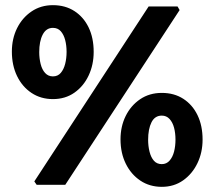

<svg xmlns="http://www.w3.org/2000/svg" viewBox="-20 -716 833 744"><path d="M122 0 113 -13 556 -691H668L676 -677L233 0ZM185 -332Q138 -332 102 -356Q66 -380 46 -421.5Q26 -463 26 -516Q26 -566 46 -606.5Q66 -647 102 -671.5Q138 -696 185 -696Q233 -696 268.5 -673Q304 -650 323.5 -609.5Q343 -569 343 -515Q343 -465 323.5 -423.5Q304 -382 268.5 -357Q233 -332 185 -332ZM185 -420Q204 -420 215.5 -433.5Q227 -447 232.5 -468.5Q238 -490 238 -515Q238 -540 232.5 -561Q227 -582 215.5 -595Q204 -608 185 -608Q159 -608 145.5 -582Q132 -556 132 -514Q132 -490 137.5 -468Q143 -446 155 -433Q167 -420 185 -420ZM607 8Q560 8 524 -16Q488 -40 467.5 -81.5Q447 -123 447 -176Q447 -226 467 -266.5Q487 -307 523 -331.5Q559 -356 607 -356Q655 -356 690.5 -333Q726 -310 745.5 -269.5Q765 -229 765 -175Q765 -125 745 -83.5Q725 -42 689.5 -17Q654 8 607 8ZM607 -80Q625 -80 637 -93.5Q649 -107 654.5 -128.5Q660 -150 660 -175Q660 -200 654.5 -221Q649 -242 637 -255Q625 -268 607 -268Q580 -268 567 -242Q554 -216 554 -174Q554 -150 559.5 -128Q565 -106 576.5 -93Q588 -80 607 -80Z"/></svg>

Font: Kreon SemiBold
Style: Regular
Weight: 600
Designer: Julia Petretta
Foundry: Julia Petretta and Eli Heuer
Version: Version 2.002